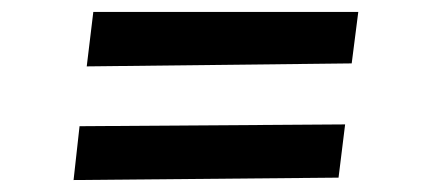

<svg xmlns="http://www.w3.org/2000/svg" viewBox="-20 -407 721 321"><path d="M136 -387H579L568 -301L125 -296ZM113 -196 557 -199 546 -110 103 -106Z"/></svg>

Font: Andada Pro
Style: Bold Italic
Weight: 700
Italic angle: -7°
Designer: Carolina Giovagnoli
Foundry: Huerta Tipografica
Version: Version 3.005; ttfautohint (v1.8.4)